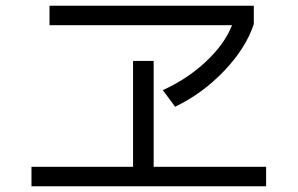

<svg xmlns="http://www.w3.org/2000/svg" viewBox="-20 -716 1040 671"><path d="M549 -401Q635 -440 700 -501Q765 -562 791 -628H153V-696H867V-632Q840 -549 764 -469Q688 -389 592 -343ZM910 -65H90V-133H445V-503H517V-133H910Z"/></svg>

Font: IBM Plex Sans JP
Style: Regular
Weight: 400
Designer: Mike Abbink; Paul van der Laan; Pieter van Rosmalen; Wujin Sim; Yejin Wi; Jinhee Kim; Boomi Park; Yona Kim; Kichan Ma
Foundry: Sandoll Inc.
Version: Version 1.001